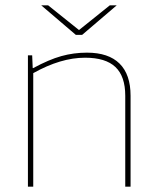

<svg xmlns="http://www.w3.org/2000/svg" viewBox="-20 -702 592 722"><path d="M105 0H85V-494H101L103 -446H105Q164 -478 210.5 -491Q257 -504 307 -504Q388 -504 429.5 -463Q471 -422 471 -342V0H451V-342Q451 -415 414 -450Q377 -485 300 -485Q254 -485 205.5 -470.5Q157 -456 105 -427ZM135 -682H161L277 -589L393 -682H419L289 -571H265Z"/></svg>

Font: Blinker Thin
Style: Regular
Weight: 100
Designer: Juergen Huber
Foundry: supertype
Version: Version 1.017;hotconv 1.0.117;makeotfexe 2.5.65602